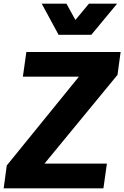

<svg xmlns="http://www.w3.org/2000/svg" viewBox="-47 -1029 679 1049"><path d="M-27 0 -10 -125 384 -610H78L97 -745H612L595 -620L196 -135H537L518 0ZM273 -839 181 -1009H316L365 -920L439 -1009H593L452 -839Z"/></svg>

Font: Plus Jakarta Sans ExtraBold
Style: Italic
Weight: 800
Italic angle: -8°
Designer: Gumpita Rahayu
Foundry: Tokotype
Version: Version 2.071; ttfautohint (v1.8.4.7-5d5b);gftools[0.9.29]